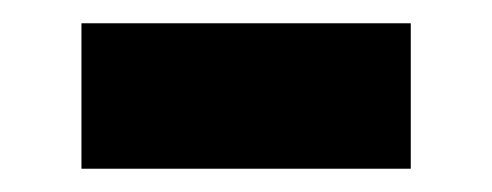

<svg xmlns="http://www.w3.org/2000/svg" viewBox="-20 -372 423 165"><path d="M50 -227V-352H333V-227Z"/></svg>

Font: Noto Sans KR Thin Black
Style: Regular
Weight: 900
Version: Version 2.004-H2;hotconv 1.0.118;makeotfexe 2.5.65603